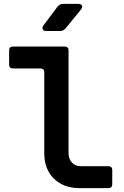

<svg xmlns="http://www.w3.org/2000/svg" viewBox="-20 -970 640 990"><path d="M388.8 0Q334.9 0 294.2 -22.2Q253.6 -44.4 230.9 -84.7Q208.3 -125 208.3 -178.4V-597Q208.3 -617 188.3 -617H47.1Q27.1 -617 27.1 -637V-710Q27.1 -730 47.1 -730H313.4Q333.4 -730 333.4 -710V-181.3Q333.4 -150.3 350.9 -131.6Q368.5 -113 397.6 -113H538.8Q558.8 -113 558.8 -93V-20Q558.8 0 538.8 0ZM220 -810Q205.1 -810 200.5 -818.8Q195.9 -827.5 204.7 -839.9L276.1 -935.1Q287.4 -950 305.9 -950H382.7Q398.6 -950 402.7 -941.2Q406.8 -932.5 397 -920.1L318.7 -824.3Q307.3 -810 288.8 -810Z"/></svg>

Font: Pitagon Sans Mono
Style: Regular
Weight: 400
Monospace: yes
Designer: Travis Tran
Foundry: Pitagon
Version: Version 1.001;gftools[0.9.26]